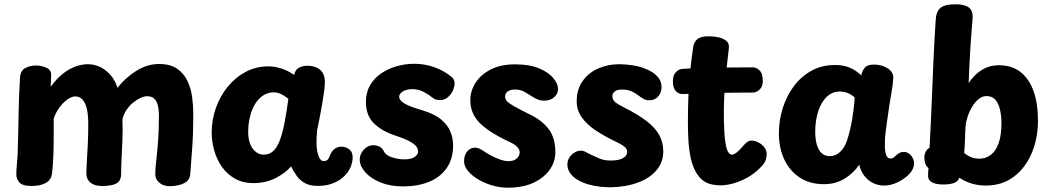

<svg xmlns="http://www.w3.org/2000/svg" viewBox="-20 -855 4889 894"><path d="M73.2 -494Q75.2 -526.1 97.7 -538.1Q120.1 -550 147 -550Q174.1 -550 197.1 -539.2Q220 -528.4 218.2 -502L216 -451Q253.7 -503.1 298.7 -529.6Q343.8 -556 390 -556Q419.4 -556 446.9 -542.7Q474.3 -529.3 495.6 -504.5Q516.8 -479.7 527 -446Q562 -491.9 613.5 -524.4Q665 -557 720 -557Q773 -557 804.5 -535.2Q836 -513.4 852.5 -478.8Q869 -444.1 874.5 -403.8Q880 -363.6 880 -326Q880 -234 875 -166.1Q870 -98.1 865.8 -45Q864 -15.9 838.9 -2.8Q813.9 10.2 776 12Q742.8 13 722.9 -3.3Q703 -19.6 703 -43Q703 -70 707.5 -107.9Q712 -145.8 716 -196.9Q720 -248 720 -315Q720 -343.9 714.8 -364.4Q709.7 -385 697.8 -396Q685.9 -407 664 -407Q651.4 -407 633.8 -398.9Q616.2 -390.8 599 -376.6Q581.8 -362.3 568.2 -341.9Q554.7 -321.6 550 -297Q552 -251 550 -203.9Q548 -156.8 546 -115.4Q544 -74 544 -45Q544 -15.9 525.9 -3.2Q507.9 9.4 462 11.2Q422.6 12.2 402.3 -3.8Q382 -19.9 382 -48Q382 -63 384 -96.8Q386 -130.6 388.5 -177.3Q391 -224 391 -276Q391 -322.8 383.7 -351.2Q376.4 -379.7 362.7 -392.8Q349 -406 330 -406Q313.8 -406 293.7 -391.8Q273.7 -377.6 256.6 -354.4Q239.4 -331.2 230.1 -303Q230.1 -279 230.1 -245Q230.1 -211 229.6 -174Q229.1 -137 227.1 -103.5Q225.1 -70 222.1 -46Q218.1 -17.2 192.9 -3.1Q167.7 11 127 11Q84.9 11 70.4 -5.5Q56 -22 56 -42Q56 -65 58.5 -88.5Q61 -112 62 -133Q65 -226 66.5 -319.9Q68 -413.9 73.2 -494Z M965.7 -238Q965.7 -297 985.2 -352.2Q1004.7 -407.3 1040.2 -451Q1075.8 -494.7 1124 -520.3Q1172.2 -546 1229.7 -546Q1256.7 -546 1286.7 -537.2Q1316.8 -528.4 1349.7 -506.1Q1355 -531.8 1373.3 -540.4Q1391.6 -549 1410.6 -549Q1447.8 -549 1470.2 -530.2Q1492.7 -511.4 1492.7 -472.1Q1492.7 -454.9 1488.7 -425.4Q1484.7 -396 1478.7 -362.4Q1472.7 -328.9 1466.7 -298.4Q1460.7 -268 1456.7 -249Q1453.7 -219 1453.7 -188Q1453.7 -167 1457.7 -147.9Q1461.7 -128.8 1469 -116.9Q1476.3 -105.1 1486.2 -105.1Q1499.4 -105.1 1505 -110.7Q1510.6 -116.3 1514 -125.3Q1517.4 -134.3 1522.4 -143.3Q1528.4 -155.3 1540.6 -163.7Q1552.7 -172 1569.7 -172Q1589.6 -172 1605.8 -160.1Q1622.1 -148.1 1622.1 -121.1Q1622.1 -105.2 1615.3 -84.2Q1608.4 -63.2 1592.2 -44.8Q1578.9 -28.8 1559.7 -16.4Q1540.4 -4.1 1515.8 3.2Q1491.1 10.6 1460.1 10.6Q1423.4 10.6 1400.2 -2.1Q1376.9 -14.7 1362 -35.6Q1347.1 -56.4 1335.2 -80.1Q1309.2 -49.7 1263.7 -26.1Q1218.1 -2.4 1160.1 -2.4Q1110.6 -2.4 1073.9 -23.3Q1037.2 -44.2 1013.3 -78.2Q989.4 -112.2 977.6 -154.1Q965.7 -196 965.7 -238ZM1135.7 -241Q1135.7 -216 1141.1 -196.3Q1146.6 -176.6 1156.7 -162.9Q1166.9 -149.3 1180.1 -142.1Q1193.3 -134.9 1208.1 -134.9Q1233 -134.9 1250.9 -150.5Q1268.8 -166.1 1281.5 -198Q1294.2 -229.9 1304.1 -279.2Q1313.9 -328.4 1322.7 -395.2Q1303.7 -409.9 1287.9 -417.4Q1272.2 -424.9 1253.8 -424.9Q1232.4 -424.9 1214.2 -415.6Q1196 -406.2 1181.4 -389.4Q1166.8 -372.7 1156.7 -349.6Q1146.7 -326.6 1141.2 -299.1Q1135.7 -271.7 1135.7 -241Z M2082.8 -497Q2096.8 -484 2096.8 -468Q2095.8 -436 2075.7 -412.5Q2055.6 -389 2028.8 -389Q2021.8 -389 2013.2 -390.7Q2004.7 -392.4 1997.7 -397.4Q1979.7 -412.4 1954.4 -426.2Q1929.1 -440 1898.8 -440Q1881.6 -440 1868.1 -435.2Q1854.7 -430.3 1846.6 -422.2Q1838.6 -414.1 1838.6 -403.4Q1838.6 -390 1859.4 -375.6Q1880.3 -361.1 1944.1 -342.2Q2003.2 -324.8 2034.8 -297.9Q2066.3 -271 2078.1 -239.9Q2089.8 -208.8 2089.8 -178Q2089.8 -115 2059.7 -72.2Q2029.7 -29.3 1977.2 -8.2Q1924.7 13 1856.8 13Q1797 13 1752 -5.4Q1707 -23.8 1681.7 -51.9Q1656.3 -80 1654.9 -109.9Q1654.6 -137 1673.6 -158Q1692.7 -179 1717.8 -179Q1732.3 -179 1746.7 -172.3Q1761 -165.6 1768.8 -148Q1776.8 -132 1804.9 -122.5Q1833 -113 1864 -113Q1894.4 -113 1910.7 -124.2Q1927 -135.4 1927 -149.9Q1927 -159.9 1919.7 -171.3Q1912.4 -182.7 1889 -195.9Q1865.6 -209.1 1817 -225.1Q1756.4 -245.2 1720.1 -281.8Q1683.8 -318.4 1683.8 -380.2Q1683.8 -424.8 1703.2 -458.2Q1722.7 -491.6 1755.3 -513.6Q1787.9 -535.6 1827.8 -546.8Q1867.8 -558 1908.8 -558Q1956 -558 2000.1 -542.9Q2044.1 -527.9 2082.8 -497Z M2578.3 -441.1Q2578.3 -418.9 2560.7 -402.6Q2543.1 -386.2 2511.7 -386.2Q2498 -386.2 2485.6 -391.2Q2473.2 -396.2 2463.9 -402Q2443 -415.2 2423.4 -426.7Q2403.9 -438.2 2377.9 -438.2Q2357.7 -438.2 2344.8 -429.8Q2331.9 -421.3 2331.9 -404.7Q2331.9 -394.9 2339.1 -385.5Q2346.3 -376.1 2370.6 -362Q2394.9 -347.9 2446.6 -322.3Q2502.8 -295.3 2534.3 -254.5Q2565.9 -213.7 2565.9 -145Q2565.9 -103 2540.4 -65.8Q2514.9 -28.6 2465.6 -4.8Q2416.2 18.9 2342.3 18.9Q2308.2 18.9 2272.7 8.6Q2237.2 -1.7 2207.5 -19.1Q2177.8 -36.6 2159.3 -58.6Q2140.9 -80.6 2140.9 -104Q2140.9 -133.4 2155.9 -150.5Q2170.9 -167.6 2192.3 -167.6Q2202.7 -167.6 2214.3 -162Q2225.9 -156.4 2238.9 -147Q2249.9 -139.6 2268.7 -129.6Q2287.4 -119.6 2308.7 -112.1Q2330 -104.6 2347.1 -104.6Q2372.1 -104.6 2385.9 -116.8Q2399.8 -129.1 2399.8 -146.4Q2399.8 -157.6 2389.1 -170Q2378.4 -182.4 2350.9 -195Q2255.2 -239.6 2212.6 -283.6Q2169.9 -327.6 2169.9 -388Q2169.9 -431.6 2194.3 -469.7Q2218.8 -507.9 2265.3 -531.7Q2311.8 -555.4 2378.9 -555.4Q2445.4 -555.4 2489.6 -537Q2533.7 -518.6 2556 -491.8Q2578.3 -465.1 2578.3 -441.1Z M2992.1 -531.7Q3021.7 -519.8 3041 -498.8Q3060.3 -477.9 3060.3 -449Q3060.3 -424.4 3044.9 -406.2Q3029.6 -388 3003.3 -388Q2987.8 -388 2975.1 -395.4Q2962.4 -402.9 2949.2 -413Q2935.9 -423.1 2918.5 -430.6Q2901.1 -438 2875.3 -438Q2853.3 -438 2842.3 -429.1Q2831.3 -420.1 2831.3 -408.6Q2831.3 -391.3 2843.3 -380.6Q2855.3 -369.9 2883.3 -356Q2953.8 -320.8 2994.1 -288.6Q3034.3 -256.4 3051.3 -223.1Q3068.3 -189.7 3068.3 -150Q3068.3 -100.1 3037.8 -63.4Q3007.3 -26.7 2952.8 -5.8Q2898.2 15 2826.3 17Q2802.8 17 2775.7 14.4Q2748.7 11.9 2721.9 4.3Q2695.2 -3.2 2672.3 -15.9Q2649.7 -28.6 2635.8 -47.3Q2621.9 -66.1 2621.9 -89Q2621.9 -116 2641.8 -134.8Q2661.7 -153.6 2684.9 -153.6Q2696.2 -153.6 2708.6 -146.6Q2721 -139.7 2732.3 -134.4Q2750.7 -125.6 2772.4 -116.5Q2794.2 -107.4 2825.6 -107.4Q2847.8 -107.4 2864.7 -112.3Q2881.6 -117.2 2890.9 -126.4Q2900.3 -135.6 2900.3 -148Q2900.3 -161 2888.1 -171.4Q2875.8 -181.9 2848.3 -195Q2796.4 -219.7 2755.1 -246.8Q2713.7 -274 2689.5 -307.7Q2665.3 -341.3 2665.3 -383Q2665.3 -438 2692.2 -476.7Q2719 -515.3 2764.3 -535.7Q2809.7 -556 2864.2 -556Q2893.3 -556 2929.5 -550.2Q2965.7 -544.4 2992.1 -531.7Z M3207.6 -635.9Q3211.1 -659 3226.7 -672.5Q3242.3 -686 3279.8 -686Q3305 -686 3327.8 -680.7Q3350.6 -675.4 3363.8 -662.9Q3377 -650.4 3373.4 -627.1Q3367 -574.8 3361.1 -519.3Q3355.2 -463.8 3352.2 -405.4Q3349.2 -347 3350.8 -285Q3352.6 -220.7 3358.1 -188.4Q3363.6 -156.1 3371.6 -145.4Q3379.6 -134.8 3387.9 -134.8Q3396.9 -134.8 3408.2 -143.6Q3419.4 -152.3 3429.8 -163.7Q3440.2 -175.1 3446.2 -182.1Q3452.2 -189.1 3460.5 -194.7Q3468.8 -200.3 3480.4 -200.3Q3494.8 -200.3 3511 -192Q3527.2 -183.7 3538.7 -169.4Q3550.1 -155.1 3550.1 -136.1Q3550.1 -129.1 3546.2 -112.6Q3542.3 -96 3518 -72Q3491 -45.2 3458.2 -27.2Q3425.3 -9.2 3393.4 -0.6Q3361.4 8 3335.6 8Q3271.7 8 3241.1 -25.2Q3210.4 -58.3 3197.1 -115.4Q3187.8 -159.4 3185.4 -201.2Q3183.1 -243 3183.1 -288Q3183.1 -349 3185.3 -405.8Q3187.6 -462.6 3193.2 -519.5Q3198.8 -576.4 3207.6 -635.9ZM3159.4 -417Q3140.4 -416 3126.8 -430.8Q3113.2 -445.7 3113.2 -476.1Q3113.2 -504.8 3126.8 -519.1Q3140.4 -533.4 3159.4 -534.4Q3185.4 -536.4 3224.1 -537.9Q3262.7 -539.4 3307.3 -539.9Q3351.9 -540.4 3398 -540.9Q3444.1 -541.4 3485.1 -541.4Q3502.1 -541.4 3516.8 -527.1Q3531.6 -512.8 3531.8 -479Q3531.8 -450.9 3516.4 -437.4Q3501.1 -424 3485.1 -424Q3443.1 -424 3402.6 -423.5Q3362.1 -423 3322.3 -422.5Q3282.4 -422 3241.9 -420.5Q3201.4 -419 3159.4 -417Z M3606.7 -234Q3606.7 -294.6 3624.7 -351.6Q3642.7 -408.7 3676.4 -453.8Q3710.2 -499 3758.6 -525.7Q3807 -552.3 3868.6 -552.3Q3907.9 -552.3 3937.2 -539.7Q3966.6 -527.1 3990.1 -504.1Q3995.1 -526.1 4006.9 -540.3Q4018.8 -554.4 4049.6 -554.4Q4085.9 -554.4 4113.1 -536.9Q4140.3 -519.3 4139.3 -492.4Q4138.3 -465.3 4130 -418.7Q4121.7 -372 4115.7 -327Q4113.7 -313 4110.4 -291Q4107.2 -269 4104.7 -247.5Q4102.2 -226 4100.7 -211Q4099.9 -195.9 4100.2 -173.2Q4100.4 -150.6 4106.2 -133.6Q4112 -116.7 4126 -116.7Q4133.9 -116.7 4139.8 -120.8Q4145.7 -124.9 4152.1 -131.6Q4161.8 -139.4 4169.3 -143.6Q4176.9 -147.7 4189.2 -147.7Q4202.6 -147.7 4214.5 -138.3Q4226.4 -128.9 4232.7 -112.8Q4239 -96.7 4233.3 -77.2Q4228.7 -58.2 4207.1 -38.2Q4185.4 -18.1 4155.9 -4.6Q4126.4 9 4096.6 9Q4067.8 9 4043.8 -3.4Q4019.9 -15.8 4003.6 -37.5Q3987.2 -59.2 3980.7 -88.1Q3954.6 -48.8 3912.3 -23.1Q3870.1 2.6 3817 2.6Q3750.7 2.6 3703.8 -28.3Q3656.9 -59.2 3631.8 -112.6Q3606.7 -166 3606.7 -234ZM3775.9 -241.1Q3775.9 -209.2 3782.7 -183.7Q3789.6 -158.1 3804.4 -143.1Q3819.2 -128.1 3843.3 -128.1Q3862.8 -128.1 3878.1 -137.5Q3893.4 -146.9 3905.3 -163.4Q3917.2 -180 3924.3 -202Q3932 -225.4 3937.9 -250.4Q3943.9 -275.3 3948.1 -301.2Q3952.3 -327.1 3955.3 -352.3Q3958.3 -377.4 3959.6 -401.1Q3945.7 -414.1 3927.9 -421.5Q3910.1 -428.9 3889.7 -428.9Q3863 -428.9 3841.9 -414.3Q3820.8 -399.7 3806.1 -374Q3791.4 -348.3 3783.7 -314.3Q3775.9 -280.2 3775.9 -241.1Z M4337.1 -765.6Q4339.1 -800 4358.2 -817.5Q4377.3 -835 4429.2 -835Q4472.3 -835 4492.1 -819.4Q4511.8 -803.9 4508.4 -765.6Q4506 -735.9 4503.4 -702.9Q4500.8 -669.9 4498.4 -633.2Q4496 -596.4 4494.1 -555.3Q4492.2 -514.1 4490.2 -468.1Q4502 -486.3 4520.9 -505.4Q4539.8 -524.4 4567.4 -537.8Q4595 -551.2 4630.6 -551.2Q4691.2 -551.2 4731.8 -519.6Q4772.3 -487.9 4792.7 -430.1Q4813 -372.3 4813 -294Q4813 -209.9 4783.4 -140.9Q4753.9 -72 4699.7 -31.5Q4645.4 9 4570.6 9Q4533.7 9 4501.8 -1.2Q4470 -11.3 4447.1 -28.1Q4440.6 -9.6 4421.7 -2.8Q4402.8 4 4371.1 4Q4338.6 4 4320 -6Q4301.4 -16 4301.4 -35Q4301.4 -43.3 4301.9 -54.9Q4302.4 -66.4 4303.4 -72.4Q4292.9 -80.4 4288.5 -93.5Q4284.1 -106.6 4284.1 -121.7Q4284.1 -135.9 4290 -148Q4295.9 -160.1 4308.2 -167.1Q4314.2 -278.1 4318.2 -376.6Q4322.2 -475.1 4326.3 -570.4Q4330.4 -665.8 4337.1 -765.6ZM4469.6 -142.7Q4485.6 -129.3 4502.8 -122.8Q4520 -116.2 4541.2 -116.2Q4570.1 -116.2 4593.3 -133.9Q4616.6 -151.6 4629.8 -188.1Q4643 -224.7 4643 -281.2Q4643 -316.9 4636 -345.8Q4629 -374.7 4614.2 -391.2Q4599.3 -407.7 4573.3 -407.7Q4553.9 -407.7 4536.8 -393.7Q4519.7 -379.8 4506.5 -357.9Q4493.3 -336 4485.4 -311.9Q4477.6 -287.8 4475.8 -267.2Q4474.8 -245.7 4473.8 -224Q4472.8 -202.3 4472.2 -182.2Q4471.6 -162 4469.6 -142.7Z"/></svg>

Font: Playpen Sans Thai
Style: Regular
Weight: 400
Designer: Sirin Gunkloy, Laura Meseguer, Veronika Burian, José Scaglione
Foundry: TypeTogether
Version: Version 2.000